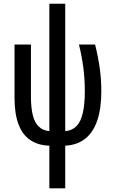

<svg xmlns="http://www.w3.org/2000/svg" viewBox="-20 -780 615 1039"><path d="M333 -759.8V-70.3Q371.1 -73.7 394.3 -97.9Q417.5 -122.1 428.2 -169.2Q439 -216.3 439 -287.6Q439 -350.1 431.2 -412.1Q423.3 -474.1 407.2 -539.1H494.6Q512.2 -467.8 520.3 -407.5Q528.3 -347.2 528.3 -285.6Q528.3 -192.9 506.6 -128.7Q484.9 -64.5 441.7 -29.8Q398.4 4.9 333 8.3V239.3H247.1V8.3Q185.1 6.3 143.1 -22.5Q101.1 -51.3 79.8 -108.2Q58.6 -165 58.6 -251V-539.1H147.5V-255.9Q147.5 -196.8 157.5 -156.7Q167.5 -116.7 189.5 -95.2Q211.4 -73.7 247.1 -70.3V-759.8Z"/></svg>

Font: Open Sans Condensed Medium
Style: Regular
Weight: 500
Width: 3
Designer: Monotype Design Team
Foundry: Monotype Imaging Inc.
Version: Version 3.000